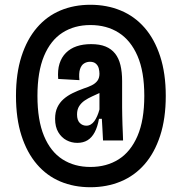

<svg xmlns="http://www.w3.org/2000/svg" viewBox="-20 -678 762 805"><path d="M359 107Q290 107 233 83Q176 59 134.5 10.5Q93 -38 70 -109.5Q47 -181 47 -276Q47 -370 70 -441.5Q93 -513 134.5 -561.5Q176 -610 233 -634Q290 -658 359 -658Q428 -658 486 -634Q544 -610 586 -562Q628 -514 651.5 -442Q675 -370 675 -276Q675 -181 651.5 -109Q628 -37 586 11Q544 59 486 83Q428 107 359 107ZM359 22Q427 22 477.5 -10Q528 -42 556.5 -108Q585 -174 585 -276Q585 -378 556.5 -443.5Q528 -509 477.5 -541Q427 -573 359 -573Q292 -573 242 -541Q192 -509 164.5 -443Q137 -377 137 -276Q137 -174 164.5 -108Q192 -42 242 -10Q292 22 359 22ZM342 -151Q352 -151 360.5 -156Q369 -161 375.5 -170Q382 -179 387.5 -191.5Q393 -204 397 -219V-309L422 -306Q412 -295 397 -288Q382 -281 365.5 -273.5Q349 -266 335 -256.5Q321 -247 312 -233Q303 -219 303 -198Q303 -174 314.5 -162.5Q326 -151 342 -151ZM304 -79Q280 -79 259 -90Q238 -101 224.5 -123.5Q211 -146 211 -180Q211 -208 220.5 -228Q230 -248 246.5 -262.5Q263 -277 284.5 -287.5Q306 -298 331 -307Q350 -313 365 -320.5Q380 -328 388.5 -339.5Q397 -351 397 -369Q397 -380 394 -391.5Q391 -403 382 -411Q373 -419 357 -419Q344 -419 332.5 -412Q321 -405 315.5 -388Q310 -371 313 -342L224 -347Q221 -384 229.5 -411Q238 -438 256.5 -456.5Q275 -475 301.5 -484Q328 -493 362 -493Q398 -493 422.5 -483Q447 -473 462.5 -453.5Q478 -434 485 -405Q492 -376 492 -338V-229Q492 -213 492.5 -193.5Q493 -174 493.5 -155Q494 -136 495 -118.5Q496 -101 496 -89H412Q411 -111 409.5 -136.5Q408 -162 407 -180H395Q389 -146 377 -123.5Q365 -101 347 -90Q329 -79 304 -79Z"/></svg>

Font: Bricolage Grotesque 24pt Condensed Medium
Style: Regular
Weight: 500
Width: 3
Designer: Mathieu Triay
Foundry: Atelier Triay
Version: Version 1.001;gftools[0.9.33.dev8+g029e19f]